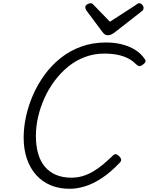

<svg xmlns="http://www.w3.org/2000/svg" viewBox="-20 -1154 924 1193"><path d="M413 19Q347 19 294.5 -3Q242 -25 204.5 -67Q167 -109 147 -167.5Q127 -226 127 -299Q127 -362 141.5 -429.5Q156 -497 185 -563.5Q214 -630 257 -689Q300 -748 357 -793.5Q414 -839 484.5 -864.5Q555 -890 639 -890Q694 -890 739.5 -878Q785 -866 821 -843.5Q857 -821 880 -786Q887 -776 883 -768Q879 -760 866 -751Q855 -743 846.5 -743Q838 -743 825 -755Q804 -777 775.5 -791.5Q747 -806 710.5 -813.5Q674 -821 628 -821Q564 -821 507 -799.5Q450 -778 403 -739.5Q356 -701 318.5 -650.5Q281 -600 255.5 -543Q230 -486 216.5 -426.5Q203 -367 203 -310Q203 -248 217 -199.5Q231 -151 259 -118Q287 -85 328 -67.5Q369 -50 424 -50Q461 -50 494 -60Q527 -70 558 -88Q589 -106 619.5 -131.5Q650 -157 683 -189Q692 -198 701.5 -195.5Q711 -193 721 -183Q732 -171 733 -162.5Q734 -154 724 -143Q667 -83 613 -47.5Q559 -12 509 3.5Q459 19 413 19ZM846 -1134Q856 -1134 864 -1124.5Q872 -1115 872 -1106Q872 -1098 869.5 -1093.5Q867 -1089 862 -1085L693 -953Q681 -944 671 -939.5Q661 -935 649 -935Q639 -935 631 -940.5Q623 -946 616 -956L516 -1090Q512 -1097 511 -1101.5Q510 -1106 510 -1109Q510 -1120 522 -1127Q534 -1134 542 -1134Q551 -1134 555 -1130Q559 -1126 564 -1121L663 -1019L821 -1121Q828 -1126 833 -1130Q838 -1134 846 -1134Z"/></svg>

Font: Playwrite DK Loopet Light
Style: Regular
Weight: 300
Version: Version 1.003